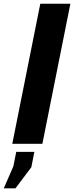

<svg xmlns="http://www.w3.org/2000/svg" viewBox="-58 -782 402 1044"><path d="M172.4 0H8.8L161.1 -761.7H324.7ZM112.3 127.4 25.9 242.2H-37.6L14.6 122.6L30.3 43.9H128.9Z"/></svg>

Font: Roboto-BlackItalic
Style: Italic
Weight: 900
Italic angle: -12°
Designer: Google
Version: Version 1.100141; 2013